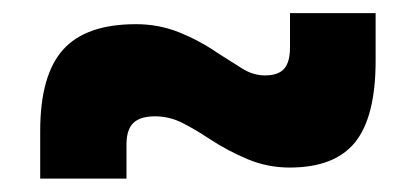

<svg xmlns="http://www.w3.org/2000/svg" viewBox="-20 -490 626 289"><path d="M40.5 -221.2V-292.5Q40.5 -377 75 -415.3Q109.4 -453.6 184.6 -453.6Q219.3 -453.6 250 -441.2Q280.8 -428.7 307.6 -410.2Q327.1 -397.9 344 -387.2Q360.8 -376.5 378.9 -376.5Q398.8 -376.5 407.7 -386.5Q416.5 -396.6 416.5 -418.5V-470.2H545.4V-398.9Q545.4 -314.5 514.7 -276.1Q483.9 -237.8 416 -237.8Q382.6 -237.8 352.4 -250.5Q322.3 -263.2 294.9 -281.2Q274.4 -294.9 254.7 -304.9Q235 -314.9 213.4 -314.9Q190.9 -314.9 180.7 -304.9Q170.4 -294.8 170.4 -272.9V-221.2Z"/></svg>

Font: Cascadia Code PL
Style: Regular
Weight: 400
Monospace: yes
Designer: Aaron Bell
Foundry: Saja Typeworks
Version: Version 2102.003